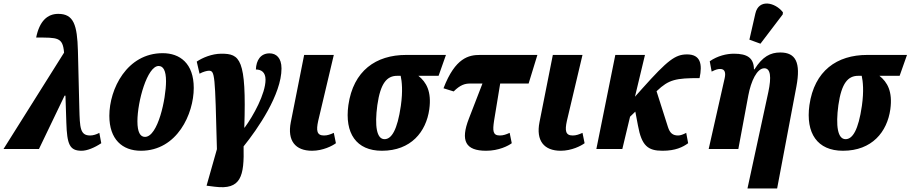

<svg xmlns="http://www.w3.org/2000/svg" viewBox="-46 -849 5188 1094"><path d="M-26 0H176L322 -304H327L332 -150C336 -27 350 10 419 10C450 10 492 -7 531 -33L520 -92C504 -83 484 -77 468 -77C410 -77 409 -121 406 -232L398 -559C394 -707 374 -770 286 -770C224 -770 179 -729 160 -635C282 -635 312 -638 319 -549Z M757 10C964 10 1058 -201 1058 -348C1058 -488 979 -546 881 -546C677 -546 577 -342 577 -189C577 -56 650 10 757 10ZM780 -69C753 -69 737 -96 737 -158C737 -271 793 -473 858 -473C884 -473 900 -447 900 -386C900 -287 854 -69 780 -69Z M1178 215C1328 234 1346 155 1342 -15C1422 -114 1558 -311 1558 -459C1558 -519 1528 -545 1490 -545C1439 -545 1414 -506 1412 -453C1442 -453 1467 -438 1467 -395C1467 -315 1397 -188 1348 -122H1346C1359 -516 1321 -543 1215 -543C1162 -543 1107 -520 1075 -498L1091 -429C1110 -440 1134 -446 1144 -446C1179 -446 1179 -426 1190 1L1131 209Z M1732 10C1794 10 1848 -18 1868 -33L1856 -92C1836 -83 1820 -77 1800 -77C1759 -77 1755 -105 1767 -160L1856 -536H1687L1611 -153C1590 -47 1637 10 1732 10Z M2130 10C2296 10 2382 -98 2400 -226C2414 -328 2383 -381 2338 -417H2453L2495 -536H2268C2096 -536 1967 -446 1939 -250C1917 -90 1984 10 2130 10ZM2145 -56C2100 -56 2088 -131 2104 -250C2122 -376 2159 -417 2217 -417H2237C2244 -385 2250 -331 2238 -246C2218 -108 2185 -56 2145 -56Z M2724 10C2796 10 2850 -18 2870 -33L2858 -92C2838 -83 2822 -77 2802 -77C2761 -77 2761 -105 2769 -160L2804 -373H2966L3016 -536H2689C2626 -536 2548 -521 2481 -346L2539 -328C2576 -365 2603 -373 2632 -373H2703L2626 -174C2576 -46 2607 10 2724 10Z M3149 10C3211 10 3265 -18 3285 -33L3273 -92C3253 -83 3237 -77 3217 -77C3176 -77 3172 -105 3184 -160L3273 -536H3104L3028 -153C3007 -47 3054 10 3149 10Z M3352 0H3500L3544 -184L3574 -213L3589 -134C3610 -18 3646 10 3729 10C3803 10 3845 -11 3875 -33L3864 -92C3847 -83 3831 -77 3818 -77C3787 -77 3771 -91 3760 -125L3695 -329L3697 -331C3765 -396 3805 -404 3940 -404C3957 -483 3946 -539 3869 -539C3802 -539 3759 -507 3614 -345L3572 -298L3629 -536H3460Z M4287 -600 4414 -767 4415 -779C4371 -836 4277 -857 4258 -772L4224 -623ZM4213 225H4382L4492 -357C4517 -492 4489 -550 4400 -550C4344 -550 4299 -527 4253 -454H4250C4249 -519 4212 -543 4136 -543C4094 -543 4043 -531 3998 -500L4009 -441C4032 -453 4045 -456 4058 -456C4085 -456 4090 -434 4083 -403L3992 0H4161L4218 -306C4233 -386 4267 -460 4309 -460C4345 -460 4350 -410 4332 -325Z M4757 10C4923 10 5009 -98 5027 -226C5041 -328 5010 -381 4965 -417H5080L5122 -536H4895C4723 -536 4594 -446 4566 -250C4544 -90 4611 10 4757 10ZM4772 -56C4727 -56 4715 -131 4731 -250C4749 -376 4786 -417 4844 -417H4864C4871 -385 4877 -331 4865 -246C4845 -108 4812 -56 4772 -56Z"/></svg>

Font: Noto Serif ExtraCondensed Black
Style: Italic
Weight: 900
Width: 2
Italic angle: -12°
Designer: Monotype Design Team
Foundry: Monotype Imaging Inc.
Version: Version 2.014